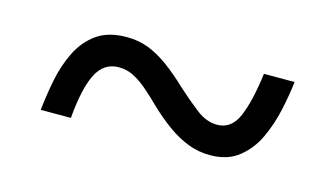

<svg xmlns="http://www.w3.org/2000/svg" viewBox="-38 -538 634 363"><g transform="rotate(15 279.5 -356.5)"><path d="M54 -269Q57 -298 63 -328.5Q69 -359 82 -385.5Q95 -412 117.5 -428Q140 -444 176 -444Q199 -444 218.5 -436.5Q238 -429 258 -414.5Q278 -400 301 -378Q322 -359 342 -343.5Q362 -328 383 -328Q411 -328 424 -358.5Q437 -389 444 -444H504Q501 -418 494.5 -388Q488 -358 475.5 -331Q463 -304 441 -286.5Q419 -269 385 -269Q362 -269 341.5 -277Q321 -285 301.5 -299Q282 -313 262 -332Q247 -347 233 -359Q219 -371 205.5 -378Q192 -385 176 -385Q147 -385 132.5 -356.5Q118 -328 113 -269Z"/></g></svg>

Font: Noto Serif Malayalam
Style: Regular
Weight: 400
Designer: Indian type Foundry, Jelle Bosma, Monotype Design Team
Foundry: Monotype Imaging Inc.
Version: Version 2.103